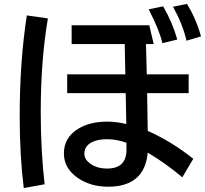

<svg xmlns="http://www.w3.org/2000/svg" viewBox="-20 -890 1039 971"><path d="M342.3 -762.2H734.9L757.3 -667H718.3L722.2 -514.2H934.1V-418.9H724.1L727.1 -228Q848.1 -174.3 957.5 -86.9L901.9 6.8Q822.8 -61 727.1 -118.2Q711.4 54.2 526.9 54.2Q437 54.2 372.6 9.3Q303.2 -39.1 303.2 -113.8Q303.2 -195.3 376.5 -239.3Q435.1 -274.9 522.9 -274.9Q567.9 -274.9 618.7 -262.7L615.7 -418.9H319.8V-514.2H613.8L610.8 -667H342.3ZM619.6 -168Q568.8 -186 521 -186Q473.1 -186 443.8 -170.4Q406.7 -150.9 406.7 -113.3Q406.7 -85.9 431.2 -66.4Q466.3 -37.6 522 -37.6Q619.6 -37.6 619.6 -132.8ZM100.1 61Q79.6 -105.5 79.6 -301.3Q79.6 -579.1 115.7 -812L222.2 -796.9Q186 -584.5 186 -322.3Q186 -131.3 205.6 42ZM801.3 -671.9Q785.6 -739.3 731.9 -842.8L805.2 -857.9Q853 -774.4 876.5 -689.9ZM923.3 -684.1Q903.8 -768.1 855 -856L925.3 -870.1Q970.2 -799.3 996.6 -706.1Z"/></svg>

Font: UDEV Gothic 35
Style: Bold
Weight: 700
Version: v2.1.0; ttfautohint (v1.8.4.7-5d5b-dirty) -l 6 -r 45 -G 200 